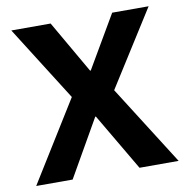

<svg xmlns="http://www.w3.org/2000/svg" viewBox="-79 -774 830 851"><g transform="rotate(-10 336.5 -349.0)"><path d="M657 0H481L330 -257H327L180 0H16L240 -361L27 -698H204L340 -462H343L481 -698H645L430 -358Z"/></g></svg>

Font: IBM Plex Sans KR
Style: Bold
Weight: 700
Designer: Mike Abbink; Paul van der Laan; Pieter van Rosmalen; Wujin Sim; Chorong Kim; Dohee Lee;
Foundry: Sandoll Inc.
Version: Version 1.001